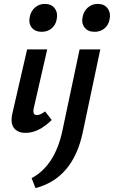

<svg xmlns="http://www.w3.org/2000/svg" viewBox="-20 -674 584 984"><path d="M194 -511Q159 -511 142 -533.5Q125 -556 133 -590Q139 -618 160 -636Q181 -654 210 -654Q244 -654 261 -630.5Q278 -607 270 -572Q264 -544 243.5 -527.5Q223 -511 194 -511ZM465 -511Q430 -511 413 -533.5Q396 -556 404 -590Q410 -618 431 -636Q452 -654 481 -654Q515 -654 532 -630.5Q549 -607 541 -572Q535 -544 514.5 -527.5Q494 -511 465 -511ZM111 7Q71 7 51.5 -18Q32 -43 44 -95L119 -421H222L154 -124Q144 -84 169 -84Q186 -84 211 -103L245 -59Q178 7 111 7ZM300 -5 388 -421H494L404 5Q354 240 162 290L142 239Q262 175 300 -5Z"/></svg>

Font: EauTest
Style: Bold Italic
Weight: 700
Italic angle: -12°
Designer: Christian Thalmann (Catharsis Fonts)
Version: Version 0.001;PS 000.001;hotconv 1.0.88;makeotf.lib2.5.64775